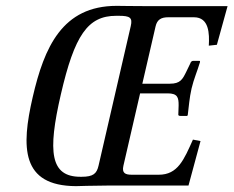

<svg xmlns="http://www.w3.org/2000/svg" viewBox="-20 -634 798 656"><path d="M254.9 -30C151.9 -30 142.3 -114 187.8 -311C234.7 -514 279.9 -580 376.9 -580H385.9C423.9 -580 433.5 -574 426.8 -545L316.7 -68C310.5 -41 298.9 -30 258.9 -30ZM239.5 2C239.5 2 304 0 345 0H624L665.1 -152L639.2 -157C608.3 -88 587.5 -37 522.5 -37H430.5C408.5 -37 395.7 -42 401.7 -68L458.7 -315H552.7C586.7 -315 590.5 -301 590.3 -274L589.3 -244C588.4 -240 590.9 -238 595.9 -238H618.9L621.4 -240C625.3 -270 627 -299 634.6 -332C641.8 -363 654.5 -392 663.4 -422C663.9 -424 663.3 -426 661.3 -426H639.3C635.3 -426 631.4 -422 630.5 -418L617 -390C603.8 -363 596.3 -348 560.3 -348H466.3L511.6 -544C516.9 -567 530.7 -575 554.7 -575H642.7C694.7 -575 695.8 -519 693.4 -478L721 -481L757.5 -613H580.5H487.5C444.5 -613 378.8 -614 378.8 -614C192.8 -614 131.2 -473 91.7 -302C52.2 -131 51.8 1 239.5 2Z"/></svg>

Font: Linux Libertine Mono O
Style: Mono Oblique
Weight: 400
Italic angle: -13°
Designer: Philipp H. Poll
Foundry: Philipp H. Poll
Version: Version 5.1.7